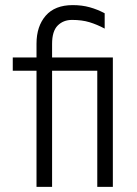

<svg xmlns="http://www.w3.org/2000/svg" viewBox="-20 -732 538 752"><path d="M361 0V-507H422V0ZM390 -680V-620Q360 -636 330.5 -645Q301 -654 262 -654Q228 -654 206 -632Q184 -610 184 -560V0H123V-561Q123 -629 159 -670.5Q195 -712 265 -712Q301 -712 331.5 -703.5Q362 -695 390 -680ZM30 -455V-507H392V-455Z"/></svg>

Font: Hind Variable Light
Style: Regular
Weight: 300
Designer: Manushi Parikh, Satya Rajpurohit
Foundry: Indian Type Foundry
Version: Version 3.000